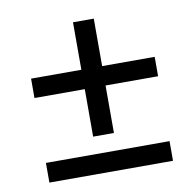

<svg xmlns="http://www.w3.org/2000/svg" viewBox="-66 -636 685 673"><g transform="rotate(-10 276.5 -299.5)"><path d="M497 -331H310V-162H236V-331H57V-400H236V-569H310V-400H497ZM497 -30H57V-100H497Z"/></g></svg>

Font: Hind Siliguri
Style: Regular
Weight: 400
Designer: Jyotish Sonowal
Foundry: Indian Type Foundry
Version: Version 1.000;PS 1.0;hotconv 1.0.86;makeotf.lib2.5.63406; tt